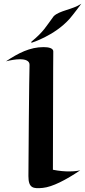

<svg xmlns="http://www.w3.org/2000/svg" viewBox="-20 -975 455 1027"><path d="M409 -64C409 -64 388 -58 350 -58C327 -58 298 -60 263 -67C264 -665 265 -700 265 -700C265 -717 241 -723 213 -723C140 -723 78 -691 12 -647C36 -653 63 -658 87 -658C116 -658 139 -650 138 -627C136 -586 132 -97 132 -33C132 32 158 35 209 30C260 25 332 -12 409 -64ZM415 -955C367 -923 298 -919 267 -888C226 -833 214 -806 148 -752C147 -751 148 -746 148 -746C148 -746 270 -783 351 -873C369 -893 415 -955 415 -955Z"/></svg>

Font: Eagle Lake
Style: Regular
Weight: 400
Designer: Astigmatic (AOETI)
Foundry: Astigmatic (AOETI)
Version: Version 1.000